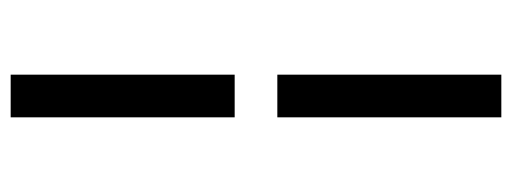

<svg xmlns="http://www.w3.org/2000/svg" viewBox="-320 -520 960 360"><g transform="rotate(-90 160.0 -340.0)"><path d="M120 120H200V-300H120ZM120 -380H200V-800H120Z"/></g></svg>

Font: Gauge
Style: Regular
Weight: 400
Designer: Daniel Pimley
Foundry: Daniel Pimley
Version: Version 1.004;PS 001.001;hotconv 1.0.56